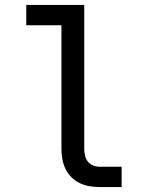

<svg xmlns="http://www.w3.org/2000/svg" viewBox="-20 -755 588 775"><path d="M383 0Q362 0 341 -3.5Q320 -7 301.5 -16Q283 -25 268 -40Q253 -55 244 -74Q235 -93 231.5 -113.5Q228 -134 228 -155V-653H86V-735H320V-155Q320 -141 323 -127.5Q326 -114 334.5 -103Q343 -92 356 -87Q369 -82 383 -82H471V0Z"/></svg>

Font: Iosevka Semi-Condensed Medium
Style: Regular
Weight: 500
Monospace: yes
Designer: Belleve Invis
Foundry: Belleve Invis
Version: Version 27.3.5